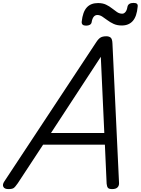

<svg xmlns="http://www.w3.org/2000/svg" viewBox="-71 -1284 965 1318"><path d="M-14 14Q-40 14 -48 -1.5Q-56 -17 -41 -39L590 -995Q605 -1018 619.5 -1026.5Q634 -1035 659 -1035Q678 -1035 689 -1025.5Q700 -1016 701 -984L746 -31Q748 -11 736.5 1.5Q725 14 699 14Q677 14 670 5.5Q663 -3 661 -23L649 -291H225L51 -26Q33 0 22.5 7Q12 14 -14 14ZM279 -371H645L621 -894ZM520 -1108Q487 -1108 490 -1136Q497 -1202 524.5 -1232.5Q552 -1263 602 -1263Q634 -1263 657 -1252Q680 -1241 698 -1226.5Q716 -1212 732.5 -1201Q749 -1190 768 -1190Q780 -1190 790 -1201.5Q800 -1213 804 -1238Q810 -1264 846 -1264Q863 -1264 869.5 -1257.5Q876 -1251 874 -1238Q868 -1171 840.5 -1140Q813 -1109 765 -1109Q733 -1109 709 -1120Q685 -1131 666 -1145.5Q647 -1160 630.5 -1170.5Q614 -1181 597 -1181Q582 -1181 572 -1168.5Q562 -1156 558 -1131Q556 -1120 546 -1114Q536 -1108 520 -1108Z"/></svg>

Font: Playwrite CO
Style: Regular
Weight: 400
Designer: Veronika Burian, José Scaglione
Foundry: TypeTogether
Version: Version 1.000